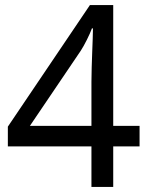

<svg xmlns="http://www.w3.org/2000/svg" viewBox="-20 -738 591 758"><path d="M341 -160H11V-238L335 -718H427V-241H531V-160H427V0H341ZM341 -241V-415Q341 -442 342 -472Q343 -502 344 -531Q345 -560 346 -585Q347 -610 347 -626H343Q336 -607 323 -581Q310 -555 299 -538L98 -241Z"/></svg>

Font: lhindi05
Style: Book
Weight: 400
Designer: Jelle Bosma - Monotype Design Team
Foundry: Monotype Imaging Inc.
Version: Version 2.003